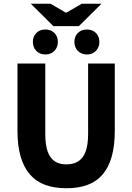

<svg xmlns="http://www.w3.org/2000/svg" viewBox="-20 -990 705 1022"><path d="M334 12Q270 12 221.5 -5.5Q173 -23 140 -60.5Q107 -98 90 -156Q73 -214 73 -294V-652H221V-279Q221 -218 234 -182.5Q247 -147 272 -131Q297 -115 334 -115Q370 -115 396 -131Q422 -147 435.5 -182.5Q449 -218 449 -279V-652H591V-294Q591 -214 574.5 -156Q558 -98 525.5 -60.5Q493 -23 445 -5.5Q397 12 334 12ZM221 -700Q192 -700 173.5 -719Q155 -738 155 -767Q155 -796 173.5 -814.5Q192 -833 221 -833Q251 -833 269.5 -814.5Q288 -796 288 -767Q288 -738 269.5 -719Q251 -700 221 -700ZM443 -700Q413 -700 394.5 -719Q376 -738 376 -767Q376 -796 394.5 -814.5Q413 -833 443 -833Q472 -833 490.5 -814.5Q509 -796 509 -767Q509 -738 490.5 -719Q472 -700 443 -700ZM264 -851 144 -970H249L330 -923H334L415 -970H520L400 -851Z"/></svg>

Font: Source Sans 3 ExtraLight
Style: Bold
Weight: 700
Version: Version 3.052;hotconv 1.1.0;makeotfexe 2.6.0